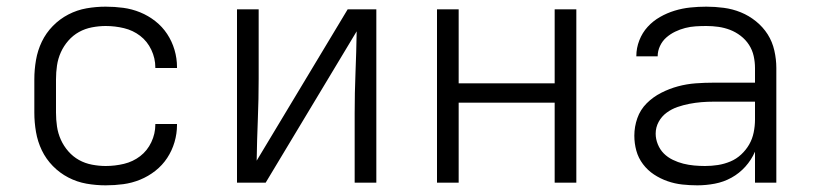

<svg xmlns="http://www.w3.org/2000/svg" viewBox="-20 -548 2440 576"><path d="M297 8Q268 8 239.5 3Q211 -2 185 -15.5Q159 -29 138.5 -50Q118 -71 105.5 -97Q93 -123 88 -152Q83 -181 83 -210V-310Q83 -339 88 -368Q93 -397 105.5 -423Q118 -449 138.5 -470Q159 -491 185 -504.5Q211 -518 239.5 -523Q268 -528 297 -528Q324 -528 350 -524.5Q376 -521 400.5 -511Q425 -501 446 -484.5Q467 -468 481.5 -446Q496 -424 503.5 -398.5Q511 -373 511 -347V-344H446V-346Q446 -373 434 -398.5Q422 -424 400.5 -440.5Q379 -457 352 -463.5Q325 -470 297 -470Q277 -470 256 -466Q235 -462 217 -452Q199 -442 185 -426Q171 -410 162.5 -391Q154 -372 151 -351.5Q148 -331 148 -310V-210Q148 -189 151 -168.5Q154 -148 162.5 -129Q171 -110 185 -94Q199 -78 217 -68Q235 -58 256 -54Q277 -50 297 -50Q325 -50 352 -56.5Q379 -63 400.5 -79.5Q422 -96 434 -121.5Q446 -147 446 -174V-176H511V-173Q511 -147 503.5 -121.5Q496 -96 481.5 -74Q467 -52 446 -35.5Q425 -19 400.5 -9Q376 1 350 4.5Q324 8 297 8Z M691 0V-520H756V-312Q756 -251 753.5 -189.5Q751 -128 750 -66L1023 -520H1109V0H1044V-208Q1044 -269 1046.5 -330.5Q1049 -392 1050 -454L777 0Z M1291 0V-520H1356V-298H1644V-520H1709V0H1644V-240H1356V0Z M2072 8Q2049 8 2026.5 5.5Q2004 3 1982.5 -4.5Q1961 -12 1942 -24.5Q1923 -37 1909 -55.5Q1895 -74 1889 -96Q1883 -118 1883 -141Q1883 -168 1892 -193.5Q1901 -219 1920 -238Q1939 -257 1963.5 -269.5Q1988 -282 2014 -289Q2040 -296 2067 -298Q2094 -300 2121 -300H2245V-344Q2245 -362 2241 -380Q2237 -398 2227 -413.5Q2217 -429 2202 -440.5Q2187 -452 2170 -458.5Q2153 -465 2135 -467.5Q2117 -470 2099 -470Q2083 -470 2067 -469Q2051 -468 2035.5 -464Q2020 -460 2005.5 -453Q1991 -446 1979 -435.5Q1967 -425 1960 -410Q1953 -395 1953 -379H1889V-380Q1889 -404 1898 -427Q1907 -450 1923 -467.5Q1939 -485 1960 -497Q1981 -509 2004 -516Q2027 -523 2051 -525.5Q2075 -528 2099 -528Q2125 -528 2151.5 -524.5Q2178 -521 2202.5 -511Q2227 -501 2248 -484Q2269 -467 2283 -445Q2297 -423 2303 -396.5Q2309 -370 2309 -344V0H2245V-93Q2234 -68 2216 -48Q2198 -28 2174.5 -15Q2151 -2 2124.5 3Q2098 8 2072 8ZM2095 -50Q2115 -50 2134 -53Q2153 -56 2171 -63.5Q2189 -71 2203.5 -84.5Q2218 -98 2227.5 -114.5Q2237 -131 2241 -150.5Q2245 -170 2245 -189V-243H2121Q2102 -243 2084 -241.5Q2066 -240 2048 -236.5Q2030 -233 2012.5 -227Q1995 -221 1980 -210Q1965 -199 1956 -182.5Q1947 -166 1947 -147Q1947 -131 1953.5 -115Q1960 -99 1971.5 -87.5Q1983 -76 1998.5 -68.5Q2014 -61 2030 -57Q2046 -53 2062.5 -51.5Q2079 -50 2095 -50Z"/></svg>

Font: Iosevka Light Extended
Style: Regular
Weight: 300
Width: 7
Monospace: yes
Designer: Belleve Invis
Foundry: Belleve Invis
Version: Version 32.5.0; ttfautohint (v1.8.4)